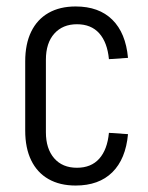

<svg xmlns="http://www.w3.org/2000/svg" viewBox="-20 -567 459 594"><path d="M214 7Q165 7 130 -13Q95 -33 76.5 -71Q58 -109 58 -163V-377Q58 -431 76.5 -469Q95 -507 130 -527Q165 -547 214 -547Q286 -547 327.5 -506Q369 -465 376 -388L317 -384Q312 -436 287 -464Q262 -492 218 -492Q174 -492 148 -463Q122 -434 122 -382V-158Q122 -107 147.5 -77.5Q173 -48 218 -48Q262 -48 287 -76Q312 -104 317 -156L376 -152Q369 -75 327.5 -34Q286 7 214 7Z"/></svg>

Font: Pathway Extreme Condensed ExtraLight
Style: Regular
Weight: 250
Width: 3
Version: Version 1.001;gftools[0.9.26]